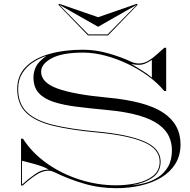

<svg xmlns="http://www.w3.org/2000/svg" viewBox="-20 -970 994 1004"><path d="M493 -880 695 -950 700 -945 545 -785H440L285 -945L290 -950ZM493 -830 290 -945 442.5 -790H542.5L695 -945ZM839 -720H849V-494H839Q805.5 -535 756.2 -571.2Q707 -607.5 649 -635.2Q591 -663 530.8 -679Q470.5 -695 414.5 -695Q305 -695 250 -665.2Q195 -635.5 195 -595Q195 -538 280.8 -507Q366.5 -476 538 -460Q742 -441.5 833 -381.2Q924 -321 924 -215Q924 -157 897.2 -113.8Q870.5 -70.5 823.8 -42.2Q777 -14 716.2 0Q655.5 14 587.5 14Q499.5 14 419 -9.8Q338.5 -33.5 267 -68.5Q261.5 -71 252.8 -74.2Q244 -77.5 233 -77.5Q201 -77.5 165.5 -53.2Q130 -29 99 0H90V-245H100Q147.5 -170.5 225 -115.8Q302.5 -61 396.5 -31Q490.5 -1 587.5 -1Q643 -1 695.2 -12.5Q747.5 -24 781.2 -51Q815 -78 815 -125Q815 -190.5 732.5 -226.5Q650 -262.5 485 -277.5Q349.5 -290 257 -312.5Q164.5 -335 117.2 -380.2Q70 -425.5 70 -505Q70 -575 115.2 -620.5Q160.5 -666 238.5 -688Q316.5 -710 414.5 -710Q479.5 -710 547.2 -690.8Q615 -671.5 665 -647.5Q674 -643 685.5 -640.5Q697 -638 705.5 -638Q732 -638 755.5 -652Q779 -666 800 -685.2Q821 -704.5 839 -720ZM223 -678Q185 -665.5 151.2 -643Q117.5 -620.5 96.2 -586.5Q75 -552.5 75 -505Q75 -427.5 121 -383.5Q167 -339.5 258.2 -317.2Q349.5 -295 485 -282.5Q650 -267.5 735 -230.5Q820 -193.5 820 -125Q820 -69.5 776 -40.2Q732 -11 667.5 -1Q700 -3 736.5 -12.5Q773 -22 805.5 -42.5Q838 -63 858.5 -97.8Q879 -132.5 879 -185Q879 -223 863.5 -256.8Q848 -290.5 810.5 -318.5Q773 -346.5 706.5 -366Q640 -385.5 538 -395Q452.5 -403 382 -411.8Q311.5 -420.5 260.8 -437Q210 -453.5 182.5 -483.8Q155 -514 155 -565Q155 -594.5 168 -621.2Q181 -648 223 -678ZM665.5 -636.5Q691.5 -620.5 721.5 -602.2Q751.5 -584 774 -564V-657Q738.5 -632.5 713.2 -631.2Q688 -630 665.5 -636.5ZM235 -82.5Q218.5 -94 190 -103.2Q161.5 -112.5 134.5 -119.2Q107.5 -126 95 -129.5V-4.5Q126.5 -33.5 163.2 -59.2Q200 -85 235 -82.5Z"/></svg>

Font: Engraving Unshaded CC
Style: Bold
Weight: 700
Designer: indestructible type*
Foundry: Cowboy Collective
Version: Version 1.000